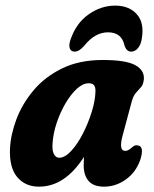

<svg xmlns="http://www.w3.org/2000/svg" viewBox="-20 -672 562 701"><path d="M427.5 -176.5Q412.5 -121 437.5 -121Q448.5 -121 464.5 -136Q472.5 -142.5 480 -141.5Q509.5 -140.5 491.5 -86.5Q475 -41.5 438.5 -16Q402 9.5 360 9.5Q321.5 9.5 303.5 -11.2Q285.5 -32 285.5 -68.5Q285.5 -84 286.5 -99Q217 9.5 122.5 9.5Q72.5 9.5 43 -25.2Q13.5 -60 16.5 -129.5Q19 -181 40.2 -237.2Q61.5 -293.5 102.8 -342.5Q144 -391.5 206.8 -422.2Q269.5 -453 355.5 -453Q440 -453 474.5 -433.8Q509 -414.5 505 -380.5Q503 -363 494.8 -353.8Q486.5 -344.5 476.8 -333.8Q467 -323 461 -301.5ZM172 -150.5Q169.5 -123 176.8 -109.5Q184 -96 196 -96Q217 -96 240 -121Q263 -146 282.8 -184.5Q302.5 -223 315.2 -264.5Q328 -306 328.5 -339Q329 -352.5 323.8 -360.2Q318.5 -368 304 -368Q282.5 -368 260.5 -347.8Q238.5 -327.5 219.2 -294.8Q200 -262 187.2 -224Q174.5 -186 172 -150.5ZM374.5 -554Q327 -554 289 -506.5Q269.5 -483.5 252.5 -483.5Q239 -483.5 234.8 -495.5Q230.5 -507.5 237.5 -527.5Q258 -587.5 303.5 -619.5Q349 -651.5 400.5 -651.5Q452 -651.5 480.2 -619.2Q508.5 -587 497 -527Q493.5 -507.5 483 -495.5Q472.5 -483.5 459 -483.5Q441.5 -483.5 434.5 -506.5Q424 -554 374.5 -554Z"/></svg>

Font: Fraunces 144pt S100
Style: Bold Italic
Weight: 700
Italic angle: -16°
Version: Version 1.000; ttfautohint (v1.8.3)